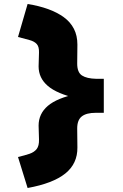

<svg xmlns="http://www.w3.org/2000/svg" viewBox="-20 -730 617 960"><path d="M118 210 70 55Q104 47 127.5 39Q151 31 163.5 15Q176 -1 175 -33L173 -102Q173 -161 219 -200.5Q265 -240 366 -261V-238Q265 -261 219 -300.5Q173 -340 173 -398L175 -467Q176 -496 164 -509.5Q152 -523 128.5 -529.5Q105 -536 70 -545L118 -710Q175 -701 220.5 -684.5Q266 -668 299 -644Q332 -620 349.5 -586Q367 -552 367 -507L366 -412Q366 -368 390 -352.5Q414 -337 461 -336H499V-166H459Q412 -166 389 -148Q366 -130 366 -88L367 7Q368 88 306.5 137.5Q245 187 118 210Z"/></svg>

Font: Lexend Exa Black
Style: Regular
Weight: 900
Designer: Bonnie Shaver-Troup, Thomas Jockin
Foundry: Lexend
Version: Version 1.007